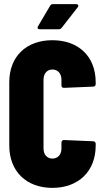

<svg xmlns="http://www.w3.org/2000/svg" viewBox="-20 -903 494 931"><path d="M173 -761H264C270 -761 275 -763 279 -768L357 -868C363 -876 359 -883 349 -883H237C231 -883 226 -881 223 -875L164 -775C159 -766 164 -761 173 -761ZM234 8C360 8 444 -72 444 -197V-206C444 -213 439 -218 432 -218L290 -224C283 -224 278 -219 278 -212V-183C278 -154 261 -134 234 -134C208 -134 191 -154 191 -183V-516C191 -546 208 -566 234 -566C261 -566 278 -546 278 -516V-489C278 -481 282 -477 290 -477L432 -483C439 -483 444 -488 444 -495V-504C444 -630 360 -708 234 -708C108 -708 25 -630 25 -504V-197C25 -72 108 8 234 8Z"/></svg>

Font: Barlow Condensed ExtraBold
Style: Regular
Weight: 800
Width: 3
Designer: Jeremy Tribby
Foundry: Tribby Type
Version: Version 1.422;hotconv 1.0.109;makeotfexe 2.5.65596